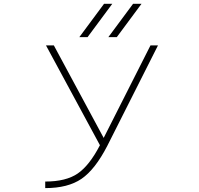

<svg xmlns="http://www.w3.org/2000/svg" viewBox="-20 -969 1040 1001"><path d="M436.5 -775.4H393.6L522.5 -949.2H565.4ZM588.9 -775.4H544.9L673.8 -949.2H717.8ZM520.5 -250 764.6 -732.4H803.7L539.1 -208Q475.6 -85 404.8 -36.6Q334 11.7 215.8 11.7V-22.5Q324.2 -22.5 385.3 -64.5Q446.3 -106.4 501 -211.9L219.7 -732.4H260.7Z"/></svg>

Font: GenEi Gothic M ExtraLight
Style: Regular
Weight: 200
Designer: o_tamon (Modified); [Source Han Sans]
Ryoko NISHIZUKA  (kana & ideographs); Paul D. Hunt (Latin, Greek & Cyrillic); Wenl
Version: Version 1.1a;Original Version 1.004